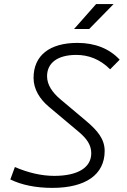

<svg xmlns="http://www.w3.org/2000/svg" viewBox="-20 -914 626 944"><path d="M237.3 9.8C401.4 9.8 494.6 -55.7 494.6 -171.9C494.6 -231 458.5 -272.5 405.3 -317.9L276.4 -426.3C237.8 -459 211.4 -496.6 211.4 -539.1C211.4 -605.5 264.2 -644 355 -644C415 -644 471.7 -623 521.5 -573.2L568.4 -620.6C518.1 -674.8 447.3 -703.1 360.8 -703.1C223.6 -703.1 145 -641.1 145 -530.8C145 -476.1 174.8 -427.2 220.7 -388.7L369.6 -263.7C404.3 -233.9 428.7 -203.1 428.7 -160.6C428.7 -89.8 362.3 -49.3 246.6 -49.3C184.6 -49.3 118.7 -64.5 53.2 -92.8L30.8 -31.7C86.4 -4.4 157.2 9.8 237.3 9.8ZM344.2 -771.5H418.5L538.6 -894H452.6Z"/></svg>

Font: Cascadia Mono PL Light
Style: Italic
Weight: 300
Italic angle: -10°
Monospace: yes
Designer: Aaron Bell
Foundry: Saja Typeworks
Version: Version 2404.023